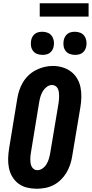

<svg xmlns="http://www.w3.org/2000/svg" viewBox="-20 -1151 564 1179"><path d="M206 8Q175 8 146 1Q117 -6 94 -23Q71 -40 56 -65Q41 -90 35 -119Q29 -148 30 -178.5Q31 -209 36 -240L86 -545Q90 -571 98.5 -596.5Q107 -622 121 -645.5Q135 -669 155.5 -688.5Q176 -708 200.5 -720.5Q225 -733 251 -739.5Q277 -746 304 -746Q335 -746 363.5 -737.5Q392 -729 415 -712Q438 -695 453 -670Q468 -645 474 -616.5Q480 -588 479.5 -557Q479 -526 474 -495L423 -190Q419 -165 410.5 -139.5Q402 -114 388 -90.5Q374 -67 353.5 -47Q333 -27 308.5 -14.5Q284 -2 257.5 3Q231 8 206 8ZM209 -106Q226 -106 241.5 -117Q257 -128 266 -143.5Q275 -159 280 -175.5Q285 -192 288 -209L339 -514Q341 -526 342 -538Q343 -550 343 -562Q343 -574 341.5 -585Q340 -596 335 -606.5Q330 -617 320.5 -623Q311 -629 299 -629Q282 -629 267 -617.5Q252 -606 243 -591Q234 -576 229 -559.5Q224 -543 221 -526L171 -221Q169 -209 167.5 -197.5Q166 -186 166 -174Q166 -162 167.5 -150.5Q169 -139 174 -129Q179 -119 188 -112.5Q197 -106 209 -106ZM440 -814Q423 -814 407.5 -820Q392 -826 382.5 -839Q373 -852 370.5 -868.5Q368 -885 371 -902Q373 -914 379 -925Q385 -936 395 -943.5Q405 -951 417 -953.5Q429 -956 440 -956Q457 -956 472.5 -950Q488 -944 497.5 -931Q507 -918 510 -901.5Q513 -885 510 -868Q508 -856 502 -845Q496 -834 486 -826.5Q476 -819 464 -816.5Q452 -814 440 -814ZM240 -814Q223 -814 207.5 -820Q192 -826 182.5 -839Q173 -852 170.5 -868.5Q168 -885 171 -902Q173 -914 179 -925Q185 -936 195 -943.5Q205 -951 217 -953.5Q229 -956 240 -956Q257 -956 272.5 -950Q288 -944 297.5 -931Q307 -918 310 -901.5Q313 -885 310 -868Q308 -856 302 -845Q296 -834 286 -826.5Q276 -819 264 -816.5Q252 -814 240 -814ZM224 -1049V-1131H524V-1049Z"/></svg>

Font: Iosevka Slab Heavy Oblique
Style: Regular
Weight: 900
Italic angle: -9°
Monospace: yes
Designer: Belleve Invis
Foundry: Belleve Invis
Version: Version 11.1.1; ttfautohint (v1.8.3)